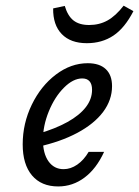

<svg xmlns="http://www.w3.org/2000/svg" viewBox="-20 -650 493 681"><path d="M60.5 -137.9Q60.5 -212.1 92.7 -278.6Q125 -345.2 178.2 -385.5Q231.5 -425.8 291.1 -425.8Q333.1 -425.8 355.2 -404.8Q377.4 -383.9 377.4 -344.4Q377.4 -295.2 345.6 -252.8Q313.7 -210.5 254 -178.6Q194.4 -146.8 112.9 -129L113.7 -175Q176.6 -193.5 219.4 -217.3Q262.1 -241.1 284.3 -269.8Q306.5 -298.4 306.5 -331.5Q306.5 -351.6 297.6 -361.7Q288.7 -371.8 271.8 -371.8Q239.5 -371.8 206.9 -339.1Q174.2 -306.5 153.2 -255.2Q132.3 -204 132.3 -154Q132.3 -105.6 152 -77.8Q171.8 -50 205.6 -50Q230.6 -50 254 -66.1Q277.4 -82.3 294.4 -111.3H349.2Q321.8 -51.6 279.8 -20.2Q237.9 11.3 186.3 11.3Q126.6 11.3 93.5 -27.8Q60.5 -66.9 60.5 -137.9ZM168.5 -620.2 209.7 -629Q220.2 -593.5 240.7 -577.4Q261.3 -561.3 296 -561.3Q332.3 -561.3 361.3 -577.4Q390.3 -593.5 418.5 -629.8L453.2 -610.5Q422.6 -550.8 382.3 -523.8Q341.9 -496.8 287.9 -496.8Q230.6 -496.8 199.2 -529Q167.7 -561.3 168.5 -620.2Z"/></svg>

Font: Playfair Micro SmCond SmLight
Style: Italic
Weight: 360
Width: 4
Italic angle: -15.6°
Designer: Claus Eggers Sørensen
Foundry: Claus Eggers Sørensen
Version: Version 2.203;Glyphs 3.3 (3326)